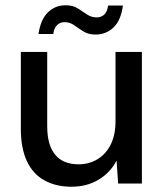

<svg xmlns="http://www.w3.org/2000/svg" viewBox="-20 -696 626 728"><path d="M251 12Q192 12 148.5 -12Q105 -36 82 -85Q59 -134 59 -208V-499H159V-218Q159 -146 189 -109.5Q219 -73 278 -73Q318 -73 350 -92.5Q382 -112 400 -148.5Q418 -185 418 -237V-499H518V0H428L422 -87Q398 -41 353.5 -14.5Q309 12 251 12ZM342 -565Q315 -565 296 -577Q277 -589 261 -600.5Q245 -612 224 -612Q208 -612 196.5 -601Q185 -590 182 -567H126Q134 -622 161.5 -649Q189 -676 229 -676Q256 -676 274.5 -664.5Q293 -653 309.5 -641.5Q326 -630 347 -630Q364 -630 375.5 -641Q387 -652 390 -675H446Q439 -620 411 -592.5Q383 -565 342 -565Z"/></svg>

Font: DM Sans 20pt Medium
Style: Regular
Weight: 500
Version: Version 4.004;gftools[0.9.30]